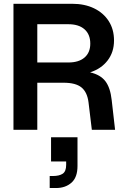

<svg xmlns="http://www.w3.org/2000/svg" viewBox="-20 -670 646 991"><path d="M308.5 -243H172.5V0H49.5V-650.5H352Q417 -650.5 465.5 -627Q514 -603.5 541.2 -561Q568.5 -518.5 568.5 -461Q568.5 -401 535.5 -358Q502.5 -315 445 -296.5Q498 -284.5 523.8 -251Q549.5 -217.5 556.5 -153.5L574 0H454L437 -141Q430.5 -194 400.8 -218.5Q371 -243 308.5 -243ZM333 -545H172.5V-347.5H333Q386.5 -347.5 416.2 -373Q446 -398.5 446 -445Q446 -492.5 416.2 -518.8Q386.5 -545 333 -545ZM243.5 38.5H380V187Q380 245.5 348.8 273Q317.5 300.5 269.5 300.5H236.5V238.5H252.5Q286 238.5 303.8 226.5Q321.5 214.5 321.5 181V163.5H243.5Z"/></svg>

Font: Overused Grotesk SemiBold
Style: Regular
Weight: 610
Version: Version 0.004